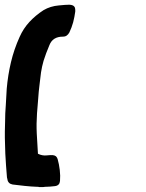

<svg xmlns="http://www.w3.org/2000/svg" viewBox="-28 -758 608 799"><path d="M261.7 -738.3Q276.4 -737.3 281.2 -730.5Q285.2 -725.6 285.2 -716.8Q285.2 -713.9 285.2 -710Q282.2 -687.5 276.4 -665Q270.5 -643.6 260.7 -623Q255.9 -614.3 250 -610.4Q244.1 -605.5 233.4 -605.5Q191.4 -605.5 177.7 -570.3Q163.1 -536.1 153.3 -504.9Q146.5 -481.4 142.6 -456.1Q139.6 -431.6 136.7 -407.2Q132.8 -377 130.9 -346.7Q128.9 -316.4 126 -286.1Q123 -243.2 125 -202.1Q127 -161.1 129.9 -118.2Q147.5 -109.4 166 -111.3Q184.6 -113.3 192.4 -112.3Q200.2 -111.3 205.1 -107.4Q210 -102.5 211.9 -95.7Q217.8 -75.2 220.7 -50.8Q223.6 -26.4 221.7 -4.9Q220.7 4.9 215.8 9.8Q210 15.6 200.2 16.6Q189.5 17.6 179.7 18.6Q168.9 19.5 159.2 19.5Q159.2 19.5 159.2 19.5Q155.3 20.5 151.4 20.5Q148.4 20.5 143.6 20.5Q143.6 20.5 143.6 20.5Q143.6 20.5 142.6 20.5Q140.6 20.5 138.7 20.5Q135.7 20.5 133.8 20.5Q132.8 20.5 131.8 19.5Q129.9 19.5 128.9 19.5Q102.5 18.6 74.2 15.6Q44.9 12.7 24.4 9.8Q14.6 7.8 9.8 2.9Q3.9 -2.9 2.9 -11.7Q2 -13.7 2 -15.6Q1 -17.6 1 -19.5Q-1 -44.9 -2.9 -69.3Q-4.9 -93.8 -5.9 -118.2Q-6.8 -151.4 -7.8 -184.6Q-7.8 -197.3 -7.8 -210.9Q-7.8 -231.4 -6.8 -251Q-6.8 -286.1 -3.9 -320.3Q-2 -354.5 0 -388.7Q4.9 -445.3 17.6 -499Q30.3 -552.7 53.7 -604.5Q69.3 -639.6 94.7 -667Q120.1 -694.3 153.3 -715.8Q181.6 -732.4 216.8 -735.4Q246.1 -738.3 257.8 -738.3Q260.7 -738.3 261.7 -738.3Z"/></svg>

Font: KARPATY Font
Style: Regular
Weight: 400
Designer: Inna Sieryk
Version: Version 1.1